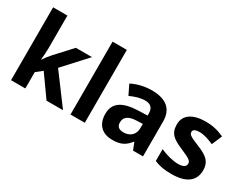

<svg xmlns="http://www.w3.org/2000/svg" viewBox="-84 -1335 2194 1734"><g transform="rotate(30 1013.0 -468.0)"><path d="M227 -513V-853H78V-93H227V-263L291 -314L448 -93H620L390 -402L607 -639H439L286 -473C262 -447 241 -418 221 -390H219C223 -431 227 -472 227 -513Z M847 -93V-853H698V-93Z M1227 -650C1150 -650 1076 -631 1018 -601L1067 -500C1118 -523 1168 -540 1221 -540C1274 -540 1306 -514 1306 -457V-433L1211 -430C1048 -424 967 -372 967 -256C967 -138 1039 -83 1136 -83C1227 -83 1270 -108 1317 -167H1321L1350 -93H1454V-457C1454 -587 1373 -650 1227 -650ZM1248 -344 1306 -346V-301C1306 -231 1256 -192 1192 -192C1149 -192 1120 -209 1120 -255C1120 -307 1152 -341 1248 -344Z M1988 -255C1988 -352 1929 -387 1836 -425C1740 -464 1722 -477 1722 -503C1722 -527 1744 -539 1788 -539C1837 -539 1883 -522 1937 -499L1982 -606C1917 -636 1858 -649 1790 -649C1659 -649 1574 -598 1574 -497C1574 -404 1620 -368 1723 -325C1829 -280 1841 -266 1841 -239C1841 -211 1818 -192 1760 -192C1708 -192 1634 -211 1575 -238V-115C1630 -92 1679 -83 1755 -83C1909 -83 1988 -144 1988 -255Z"/></g></svg>

Font: Noto Sans Kannada UI
Style: Bold
Weight: 700
Designer: Jelle Bosma - Monotype Design Team
Foundry: Monotype Imaging Inc.
Version: Version 2.005